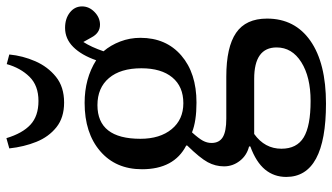

<svg xmlns="http://www.w3.org/2000/svg" viewBox="-239 -568 1037 599"><g transform="rotate(-90 279.5 -268.5)"><path d="M256 230Q27 230 27 106Q27 68 50 40Q73 12 122 -6V-10Q94 -17 77 -39Q60 -61 60 -88Q60 -115 73 -139Q86 -163 125 -203V-206Q51 -244 51 -344Q51 -426 107.5 -474.5Q164 -523 258 -523Q334 -523 391 -487Q407 -533 432.5 -558.5Q458 -584 492 -584Q521 -584 540 -569Q559 -554 559 -531Q559 -509 541.5 -492Q524 -475 502 -475Q476 -475 462 -502L448 -527Q432 -502 419 -464Q438 -442 449.5 -412Q461 -382 461 -349Q461 -269 406 -221.5Q351 -174 259 -174Q201 -174 166 -188Q147 -167 140 -154Q133 -141 133 -127Q133 -103 151 -92Q169 -81 209 -81H340Q432 -81 476.5 -50.5Q521 -20 521 46Q521 133 451.5 181.5Q382 230 256 230ZM257 -215Q309 -215 337.5 -249.5Q366 -284 366 -346Q366 -411 335.5 -447Q305 -483 251 -483Q146 -483 146 -349Q146 -288 176 -251.5Q206 -215 257 -215ZM264 182Q339 182 385 153Q431 124 431 76Q431 6 333 6H161Q115 39 115 91Q115 139 150.5 160.5Q186 182 264 182ZM259 -587Q212 -587 182 -611Q152 -635 136.5 -673.5Q121 -712 116 -758L148 -767Q163 -717 190 -692Q217 -667 264 -667Q312 -667 339.5 -695Q367 -723 379 -766L409 -758Q405 -716 388 -677Q371 -638 339.5 -612.5Q308 -587 259 -587Z"/></g></svg>

Font: Literata 36pt
Style: Regular
Weight: 400
Designer: Latin by Veronika Burian and Jose Scaglione. Greek by Irene Vlachou. Cyrillic by Vera Evstafieva.
Foundry: TypeTogether
Version: Version 3.002